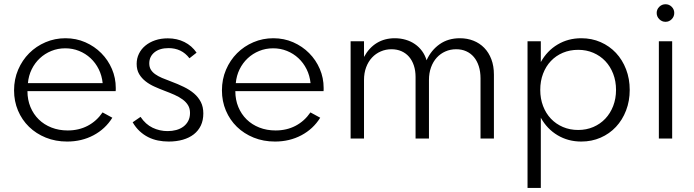

<svg xmlns="http://www.w3.org/2000/svg" viewBox="-20 -663 3324 919"><path d="M301.4 14.5Q245.9 14.5 199.3 -4.3Q152.7 -23.2 118.9 -56.1Q85 -89.1 66.1 -133.9Q47.3 -178.6 47.3 -230.5Q47.3 -283.6 66.8 -329.3Q86.4 -375 119.8 -408.4Q153.2 -441.8 198 -460.9Q242.7 -480 293.2 -480Q344.5 -480 388.4 -460.7Q432.3 -441.4 464.8 -408.6Q497.3 -375.9 515.7 -333Q534.1 -290 534.1 -242.3Q534.1 -237.7 534.1 -234.1Q534.1 -230.5 533.6 -226.8H111.4Q111.4 -185.5 125.7 -150.9Q140 -116.4 165.5 -91.4Q190.9 -66.4 226.4 -52.5Q261.8 -38.6 304.1 -38.6Q357.3 -38.6 399.8 -60.9Q442.3 -83.2 470.9 -125L517.7 -99.5Q484.1 -45.5 427.5 -15.5Q370.9 14.5 301.4 14.5ZM471.4 -265Q467.7 -301.4 452.5 -331.8Q437.3 -362.3 413.4 -384.5Q389.5 -406.8 358.4 -419.3Q327.3 -431.8 292.3 -431.8Q256.8 -431.8 225.7 -419.1Q194.5 -406.4 170.7 -384.1Q146.8 -361.8 131.8 -331.4Q116.8 -300.9 113.6 -265Z M787.3 14.5Q760.9 14.5 736.1 9.5Q711.4 4.5 689.3 -6.6Q667.3 -17.7 648.4 -35.2Q629.5 -52.7 615 -77.7L652.7 -103.6Q676.8 -67.7 710.5 -51.6Q744.1 -35.5 782.3 -35.5Q804.1 -35.5 823.4 -40.7Q842.7 -45.9 857.5 -56.8Q872.3 -67.7 880.9 -84.1Q889.5 -100.5 889.5 -122.3Q889.5 -143.6 880.2 -159.1Q870.9 -174.5 854.3 -186.8Q837.7 -199.1 815.2 -209.1Q792.7 -219.1 765.9 -229.1Q743.2 -237.7 719.8 -248.2Q696.4 -258.6 677.3 -273.4Q658.2 -288.2 646.1 -308.4Q634.1 -328.6 634.1 -357.3Q634.1 -383.2 645 -405.7Q655.9 -428.2 675.7 -444.5Q695.5 -460.9 722.7 -470.2Q750 -479.5 783.2 -479.5Q827.3 -479.5 862.7 -461.8Q898.2 -444.1 920.9 -410.9L886.8 -384.1Q868.2 -408.6 843 -420.7Q817.7 -432.7 786.8 -432.7Q744.1 -432.7 719.3 -412.5Q694.5 -392.3 694.5 -359.5Q694.5 -342.3 701.8 -330Q709.1 -317.7 722.7 -308Q736.4 -298.2 755.5 -290Q774.5 -281.8 798.2 -273.2Q831.4 -260.9 859.8 -247Q888.2 -233.2 908.9 -215.5Q929.5 -197.7 941.4 -174.5Q953.2 -151.4 953.2 -120Q953.2 -87.3 941.4 -62.3Q929.5 -37.3 907.7 -20.2Q885.9 -3.2 855.2 5.7Q824.5 14.5 787.3 14.5Z M1296.4 14.5Q1240.9 14.5 1194.3 -4.3Q1147.7 -23.2 1113.9 -56.1Q1080 -89.1 1061.1 -133.9Q1042.3 -178.6 1042.3 -230.5Q1042.3 -283.6 1061.8 -329.3Q1081.4 -375 1114.8 -408.4Q1148.2 -441.8 1193 -460.9Q1237.7 -480 1288.2 -480Q1339.5 -480 1383.4 -460.7Q1427.3 -441.4 1459.8 -408.6Q1492.3 -375.9 1510.7 -333Q1529.1 -290 1529.1 -242.3Q1529.1 -237.7 1529.1 -234.1Q1529.1 -230.5 1528.6 -226.8H1106.4Q1106.4 -185.5 1120.7 -150.9Q1135 -116.4 1160.5 -91.4Q1185.9 -66.4 1221.4 -52.5Q1256.8 -38.6 1299.1 -38.6Q1352.3 -38.6 1394.8 -60.9Q1437.3 -83.2 1465.9 -125L1512.7 -99.5Q1479.1 -45.5 1422.5 -15.5Q1365.9 14.5 1296.4 14.5ZM1466.4 -265Q1462.7 -301.4 1447.5 -331.8Q1432.3 -362.3 1408.4 -384.5Q1384.5 -406.8 1353.4 -419.3Q1322.3 -431.8 1287.3 -431.8Q1251.8 -431.8 1220.7 -419.1Q1189.5 -406.4 1165.7 -384.1Q1141.8 -361.8 1126.8 -331.4Q1111.8 -300.9 1108.6 -265Z M1722.3 -465.5V-390.5Q1746.8 -435 1784.1 -457.5Q1821.4 -480 1869.5 -480Q1897.3 -480 1921.8 -472.7Q1946.4 -465.5 1966.1 -451.8Q1985.9 -438.2 2000.2 -418.6Q2014.5 -399.1 2021.8 -374.5Q2043.6 -422.7 2084.3 -451.4Q2125 -480 2181.4 -480Q2216.4 -480 2246.1 -468.2Q2275.9 -456.4 2297.7 -434.1Q2319.5 -411.8 2331.8 -379.5Q2344.1 -347.3 2344.1 -305.9V0H2280V-287.7Q2280 -320.5 2271.6 -346.4Q2263.2 -372.3 2248 -390.2Q2232.7 -408.2 2211.4 -417.7Q2190 -427.3 2163.6 -427.3Q2135.9 -427.3 2112 -416.8Q2088.2 -406.4 2070.7 -387.3Q2053.2 -368.2 2043.2 -340.9Q2033.2 -313.6 2033.2 -280V0H1969.1V-294.5Q1969.1 -325 1960.9 -349.5Q1952.7 -374.1 1937.7 -391.4Q1922.7 -408.6 1901.4 -418Q1880 -427.3 1853.6 -427.3Q1826.4 -427.3 1802.3 -416.8Q1778.2 -406.4 1760.5 -387.3Q1742.7 -368.2 1732.5 -340.9Q1722.3 -313.6 1722.3 -280V0H1658.2V-465.5Z M2994.1 -232.7Q2994.1 -179.5 2976.6 -134.1Q2959.1 -88.6 2928.2 -55.7Q2897.3 -22.7 2854.8 -4.1Q2812.3 14.5 2762.3 14.5Q2699.5 14.5 2649.1 -15.5Q2598.6 -45.5 2568.6 -99.5V236.4H2505V-465.5H2568.6V-365.9Q2598.6 -420 2649.1 -450Q2699.5 -480 2762.3 -480Q2812.3 -480 2854.8 -461.4Q2897.3 -442.7 2928.2 -409.8Q2959.1 -376.8 2976.6 -331.4Q2994.1 -285.9 2994.1 -232.7ZM2928.6 -232.7Q2928.6 -274.5 2915 -309.8Q2901.4 -345 2877.3 -370.5Q2853.2 -395.9 2820 -410.2Q2786.8 -424.5 2747.3 -424.5Q2707.7 -424.5 2674.3 -410.5Q2640.9 -396.4 2616.8 -370.9Q2592.7 -345.5 2579.3 -310.2Q2565.9 -275 2565.9 -232.7Q2565.9 -190.9 2579.3 -155.7Q2592.7 -120.5 2616.8 -95Q2640.9 -69.5 2674.3 -55.2Q2707.7 -40.9 2747.3 -40.9Q2786.8 -40.9 2820 -55.2Q2853.2 -69.5 2877.3 -95Q2901.4 -120.5 2915 -155.7Q2928.6 -190.9 2928.6 -232.7Z M3165.5 -558.6Q3148.2 -558.6 3135.7 -571.1Q3123.2 -583.6 3123.2 -600.9Q3123.2 -618.2 3135.7 -630.5Q3148.2 -642.7 3165.5 -642.7Q3182.7 -642.7 3195 -630.5Q3207.3 -618.2 3207.3 -600.9Q3207.3 -583.6 3195 -571.1Q3182.7 -558.6 3165.5 -558.6ZM3133.6 0V-465.5H3197.3V0Z"/></svg>

Font: Spartan
Style: Regular
Weight: 400
Designer: Matt Bailey, Mirko Velimirovic
Foundry: Matt Bailey
Version: Version 1.005